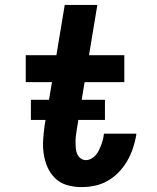

<svg xmlns="http://www.w3.org/2000/svg" viewBox="-20 -755 640 783"><path d="M312 8Q282 8 254 0Q226 -8 206 -27Q186 -46 174.5 -71.5Q163 -97 158.5 -126Q154 -155 156 -184.5Q158 -214 162 -244L192 -420H85V-530H210L244 -735H377L343 -530H487V-420H325L293 -226Q291 -213 289.5 -201Q288 -189 288 -176Q288 -163 289 -151Q290 -139 294.5 -128Q299 -117 308.5 -109.5Q318 -102 330 -102Q341 -102 351.5 -107.5Q362 -113 370 -122Q378 -131 383 -141.5Q388 -152 392 -162Q396 -172 399 -183Q402 -194 403 -205Q404 -206 404 -207.5Q404 -209 404 -210H536Q536 -208 535.5 -205Q535 -202 535 -200Q530 -173 521 -147Q512 -121 497.5 -96.5Q483 -72 463 -51.5Q443 -31 418 -17Q393 -3 366 2.5Q339 8 312 8ZM408 -266H106V-348H408Z"/></svg>

Font: Iosevka Curly Slab XBdExObl
Style: Regular
Weight: 800
Width: 7
Italic angle: -9°
Monospace: yes
Designer: Belleve Invis
Foundry: Belleve Invis
Version: Version 11.1.0; ttfautohint (v1.8.3)